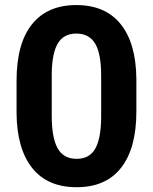

<svg xmlns="http://www.w3.org/2000/svg" viewBox="-20 -741 614 770"><path d="M526.9 -293.9Q526.9 -146.5 465.8 -68.4Q404.8 9.8 287.1 9.8Q170.9 9.8 109.4 -66.9Q47.9 -143.6 46.4 -286.6V-417.5Q46.4 -566.4 108.2 -643.6Q169.9 -720.7 286.1 -720.7Q402.3 -720.7 463.9 -644.3Q525.4 -567.9 526.9 -424.8ZM385.7 -437.5Q385.7 -525.9 361.6 -566.2Q337.4 -606.4 286.1 -606.4Q236.3 -606.4 212.6 -568.1Q189 -529.8 187.5 -448.2V-275.4Q187.5 -188.5 211.2 -146.2Q234.9 -104 287.1 -104Q338.9 -104 361.8 -144.5Q384.8 -185.1 385.7 -268.6Z"/></svg>

Font: Vazir
Style: Bold
Weight: 700
Designer: Saber Rastikerdar
Foundry: Saber Rastikerdar
Version: Version 30.0.0